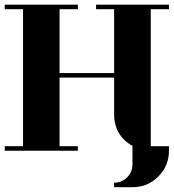

<svg xmlns="http://www.w3.org/2000/svg" viewBox="-20 -635 732 809"><path d="M0 0V-19H77.1V-596.2H0V-615.2H308.1V-596.2H231V-327.1H460.9V-596.2H384.8V-615.2H691.9V-596.2H615.2V-19H691.9V0Q691.9 64 647 108.9Q602.1 153.8 538.1 153.8H460.9V134.8Q493.2 134.8 516.1 111.8Q538.1 88.9 538.1 58.1V-19H540Q460.9 -63.5 460.9 -153.8V-308.1H231V-19H308.1V0Z"/></svg>

Font: Hjet
Style: Regular
Weight: 400
Designer: T. Christopher White
Version: Version 1.2